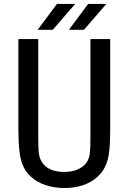

<svg xmlns="http://www.w3.org/2000/svg" viewBox="-20 -924 642 958"><path d="M168 -775.4H243.2L355 -904.3H264.2ZM323.7 -775.4H398.9L510.7 -904.3H419.9ZM301.8 14.2C335.4 14.2 366.2 9.3 394 0C444.8 -17.1 495.1 -52.7 515.6 -121.1C525.4 -153.3 529.8 -198.2 529.8 -279.8V-729H431.2V-233.9C431.2 -198.7 430.2 -173.8 428.2 -158.7C426.3 -144 422.4 -131.8 418.5 -124C400.4 -87.4 355.5 -65.9 300.8 -65.9C273.4 -65.9 248.5 -71.3 229.5 -80.1C190.9 -98.1 177.7 -131.3 173.8 -159.2C171.9 -174.3 170.9 -199.2 170.9 -234.9V-729H71.8V-279.8C71.8 -199.7 77.1 -152.8 85.9 -122.1C94.7 -90.8 110.4 -64 133.8 -42.5C172.4 -7.3 231 14.2 301.8 14.2Z"/></svg>

Font: Hack
Style: Regular
Weight: 400
Monospace: yes
Designer: Christopher Simpkins
Foundry: Christopher Simpkins
Version: Version 2.010